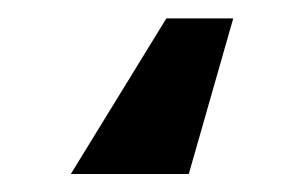

<svg xmlns="http://www.w3.org/2000/svg" viewBox="-20 23 329 209"><path d="M233.9 43 185.5 212.4H57.1L161.1 43Z"/></svg>

Font: Inter Cardless
Style: Bold
Weight: 700
Designer: Rasmus Andersson
Foundry: rsms
Version: Version 4.001;git-9221beed3